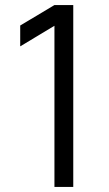

<svg xmlns="http://www.w3.org/2000/svg" viewBox="-20 -740 430 760"><path d="M195.5 -720H270V0H195.5V-638L60 -556.5V-639Z"/></svg>

Font: CCSD_manrope
Style: Regular
Weight: 400
Designer: Mikhail Sharanda
Foundry: Mikhail Sharanda
Version: Version 4.503